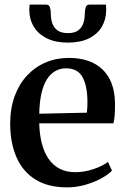

<svg xmlns="http://www.w3.org/2000/svg" viewBox="-20 -798 541 829"><path d="M270 11Q187 11 132.5 -23.2Q78 -57.5 51 -119.5Q24 -181.5 24 -263.5Q24 -330 43.2 -382.5Q62.5 -435 97 -472Q131.5 -509 177.5 -528.5Q223.5 -548 277 -548Q370.5 -548 422.5 -498.2Q474.5 -448.5 476.5 -355Q477 -323.5 475.2 -302Q473.5 -280.5 470 -265.5H149.5Q150.5 -218 160.5 -179.2Q170.5 -140.5 189.5 -112.5Q208.5 -84.5 237.5 -69.5Q266.5 -54.5 305 -54.5Q344 -54.5 384 -68Q424 -81.5 446 -99L463.5 -61.5Q447 -44 416.8 -27.5Q386.5 -11 348.2 0Q310 11 270 11ZM149.5 -307 355 -311.5Q356.5 -322.5 357 -334.8Q357.5 -347 357.5 -358.5Q357.5 -425 336.8 -464Q316 -503 265.5 -503Q239.5 -503 218.8 -491.2Q198 -479.5 182.8 -455.8Q167.5 -432 159 -395Q150.5 -358 149.5 -307ZM180 -778Q192 -778 195.8 -765.5Q199.5 -753 199.5 -737.5Q199.5 -715 206.2 -696.2Q213 -677.5 229.2 -666.2Q245.5 -655 273.5 -655Q301 -655 316.8 -666.2Q332.5 -677.5 339.2 -696.2Q346 -715 346 -737.5Q346 -753 349.8 -765.5Q353.5 -778 365.5 -778H437.5Q438 -773 438.2 -766.8Q438.5 -760.5 438.5 -755.5Q438.5 -715 420 -683Q401.5 -651 364.5 -632.5Q327.5 -614 273 -614Q219.5 -614 182.2 -632.5Q145 -651 125.8 -683Q106.5 -715 106.5 -755.5Q106.5 -761 107 -766.5Q107.5 -772 108 -778Z"/></svg>

Font: Merriweather 72pt SemiBold
Style: Regular
Weight: 600
Version: Version 2.100